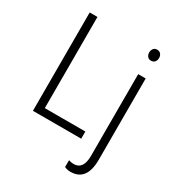

<svg xmlns="http://www.w3.org/2000/svg" viewBox="-215 -855 1108 1202"><g transform="rotate(30 338.5 -254.0)"><path d="M140.1 -51.8H433.1V0H84V-710.9H140.1ZM594.2 -528.3V58.6Q594.2 213.4 477.5 213.4Q454.6 213.4 434.1 204.1L434.6 154.8Q453.6 161.1 470.7 161.1Q540 161.1 540 62V-528.3ZM531.7 -680.7Q531.7 -697.3 540.8 -709Q549.8 -720.7 566.9 -720.7Q584 -720.7 593.5 -709Q603 -697.3 603 -680.7Q603 -664.1 593.5 -652.6Q584 -641.1 566.9 -641.1Q549.8 -641.1 540.8 -652.6Q531.7 -664.1 531.7 -680.7Z"/></g></svg>

Font: Roboto Condensed Light
Style: Regular
Weight: 300
Designer: Google
Version: Version 2.134; 2016